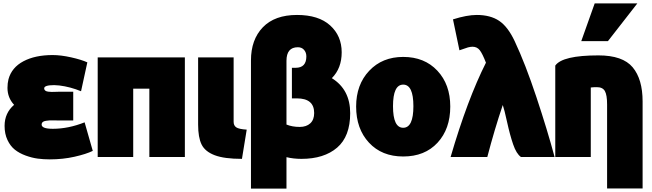

<svg xmlns="http://www.w3.org/2000/svg" viewBox="-20 -894 3837 1130"><path d="M291 -136Q382 -136 478 -174L526 -6Q487 13 418.5 28.5Q350 44 273 44Q236 44 202 39.5Q168 35 131 21.5Q94 8 67.5 -13Q41 -34 24 -70Q7 -106 7 -153Q7 -229 63 -277Q24 -319 24 -377Q24 -404 30 -428Q49 -497 118 -533.5Q187 -570 290 -570Q338 -570 398.5 -556.5Q459 -543 494 -527L457 -357Q394 -383 329 -391Q307 -393 299 -393Q240 -393 240 -374Q240 -366 246 -361Q252 -356 263.5 -354.5Q275 -353 284 -353Q293 -353 307 -353.5Q321 -354 324 -354H411V-185H322Q319 -185 300 -185.5Q281 -186 272.5 -185.5Q264 -185 250.5 -183Q237 -181 231 -175.5Q225 -170 225 -161Q225 -136 291 -136Z M1068 -556V30H859V-372H764V30H555V-556Z M1432 -131 1404 41Q1300 41 1243.5 19.5Q1187 -2 1166.5 -43.5Q1146 -85 1146 -161V-556H1355V-177Q1355 -155 1370.5 -144.5Q1386 -134 1432 -131Z M1666 31V216H1457V-538Q1457 -661 1527 -733.5Q1597 -806 1728 -806Q1855 -806 1923 -744.5Q1991 -683 1991 -586Q1991 -492 1933 -434Q2041 -367 2041 -228Q2041 -91 1964 -25Q1887 41 1754 41Q1707 41 1666 31ZM1666 -536V-161Q1700 -147 1744 -147Q1783 -147 1806 -168Q1829 -189 1829 -229Q1829 -315 1727 -315H1698V-495H1720Q1783 -495 1783 -562Q1783 -585 1769.5 -600.5Q1756 -616 1733 -616Q1666 -616 1666 -536Z M2630 -267Q2630 -135 2555 -54Q2480 27 2353 27Q2227 27 2151.5 -54.5Q2076 -136 2076 -267Q2076 -396 2153 -477.5Q2230 -559 2353 -559Q2478 -559 2554 -478Q2630 -397 2630 -267ZM2353 -142Q2413 -142 2413 -269Q2413 -396 2353 -396Q2293 -396 2293 -269Q2293 -142 2353 -142Z M2939 -276Q2890 -131 2848 30H2632Q2731 -309 2840 -525Q2820 -577 2804 -598Q2788 -619 2761 -619Q2750 -619 2734 -615Q2724 -612 2684 -598L2646 -780Q2728 -806 2786 -806Q2866 -806 2917.5 -771.5Q2969 -737 3009 -652Q3072 -518 3137 -322.5Q3202 -127 3244 30H3046Q3019 11 3000 -44.5Q2981 -100 2964.5 -175.5Q2948 -251 2939 -276Z M3248 30V-508Q3290 -568 3502 -568Q3645 -568 3703.5 -498Q3762 -428 3762 -297V215H3553V-279Q3553 -335 3540 -358Q3527 -381 3493 -381Q3470 -381 3457 -379V30ZM3558 -652H3401L3480 -874H3731Z"/></svg>

Font: Repo
Style: ExtraBlack
Weight: 1000
Designer: Stefan Peev
Foundry: Context Ltd
Version: Version 001.000